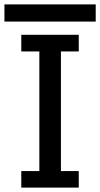

<svg xmlns="http://www.w3.org/2000/svg" viewBox="-28 -853 455 873"><path d="M-7.8 -754.9V-833H407.2V-754.9ZM68.8 0V-75.2H150.9V-619.1H68.8V-694.8H330.1V-619.1H249V-75.2H330.1V0Z"/></svg>

Font: CMU Concrete
Style: Bold
Weight: 700
Version: Version 0.7.0